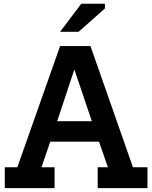

<svg xmlns="http://www.w3.org/2000/svg" viewBox="-20 -980 793 1000"><path d="M488.8 0V-108.9H542L495.6 -242.2H241.7L196.3 -108.9H264.2V0H4.9V-108.9H70.3L293 -740.2H451.2L672.4 -108.9H748V0ZM367.2 -618.2 277.8 -348.6H458.5ZM389.6 -814.5H293L403.3 -960.4H526.4V-936Z"/></svg>

Font: Twentytwelve Slab
Style: TwentytwelveSlab
Weight: 700
Designer: Domenico Catapano
Version: Version 1.00 2012